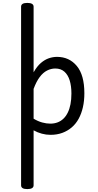

<svg xmlns="http://www.w3.org/2000/svg" viewBox="-20 -910 675 1320"><path d="M168 390Q146 390 135.5 383.5Q125 377 125 364V-864Q125 -877 135.5 -883.5Q146 -890 168 -890Q189 -890 200 -883.5Q211 -877 211 -864V-413Q235 -455 261.5 -477.5Q288 -500 316 -509.5Q344 -519 372 -519Q456 -519 508 -456.5Q560 -394 560 -269Q560 -217 550 -173Q540 -129 521 -94Q502 -59 473.5 -34.5Q445 -10 408.5 3.5Q372 17 327 17Q297 17 267.5 9Q238 1 211 -14V364Q211 377 200 383.5Q189 390 168 390ZM211 -94Q241 -76 270 -68Q299 -60 326 -60Q353 -60 375.5 -68.5Q398 -77 415.5 -93.5Q433 -110 445.5 -135Q458 -160 464.5 -193Q471 -226 471 -267Q471 -319 459 -357.5Q447 -396 422.5 -417.5Q398 -439 360 -439Q331 -439 303.5 -425Q276 -411 253 -380.5Q230 -350 211 -299Z"/></svg>

Font: Playwrite IT Moderna
Style: Regular
Weight: 400
Designer: Veronika Burian, José Scaglione
Foundry: TypeTogether
Version: Version 1.002